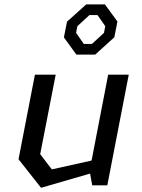

<svg xmlns="http://www.w3.org/2000/svg" viewBox="-20 -860 660 891"><path d="M238.5 -513.5H142L66 -121L170.5 11.5L398 -54.5L408 0H478L577.5 -513.5H482L405 -115L220.5 -74L166.5 -144.5ZM276.5 -686.5 334.5 -606.5H421.5L510.5 -687L525 -760L467 -839.5H380L291 -759.5ZM333 -707.5 339 -738.5 395 -790H432.5L468.5 -738.5L462.5 -707.5L406.5 -656H369Z"/></svg>

Font: Monaspace Krypton
Style: Italic
Weight: 400
Italic angle: -11°
Designer: Riley Cran & the Lettermatic Team
Foundry: Lettermatic
Version: Version 1.101 (Monaspace Krypton)